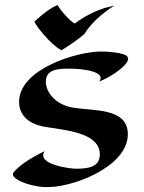

<svg xmlns="http://www.w3.org/2000/svg" viewBox="-20 -739 582 775"><path d="M496 -197C496 -306 355 -290 272 -305C201 -318 165 -369 165 -409C165 -459 214 -462 258 -462C326 -462 410 -447 380 -410C419 -424 457 -453 457 -453C495 -482 514 -509 478 -520C459 -526 428 -531 389 -531C287 -531 57 -459 57 -328C57 -289 78 -248 143 -231C204 -215 383 -215 383 -116C383 -63 333 -58 286 -58C263 -58 125 -75 160 -129C88 -93 59 -70 36 -45C13 -19 97 13 158 16C263 23 496 -63 496 -197ZM119 -652C123 -637 184 -559 228 -536C264 -558 291 -577 320 -601C350 -649 393 -685 442 -717L400 -706C369 -696 320 -674 282 -644C262 -653 223 -699 212 -719C168 -699 132 -663 119 -652Z"/></svg>

Font: Eagle Lake
Style: Regular
Weight: 400
Designer: Astigmatic (AOETI)
Foundry: Astigmatic (AOETI)
Version: Version 1.000